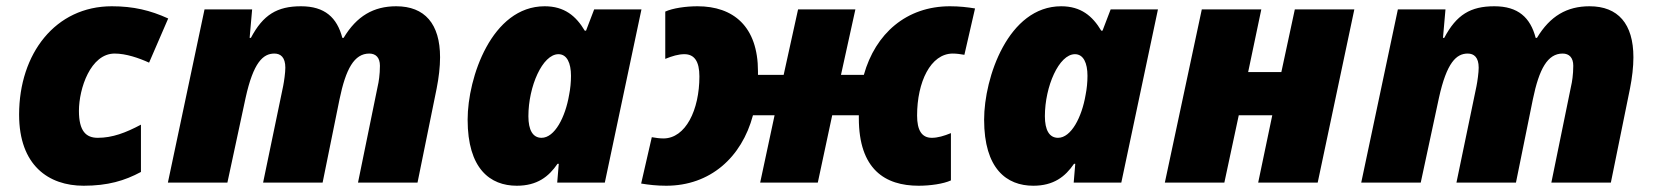

<svg xmlns="http://www.w3.org/2000/svg" viewBox="-20 -583 5282 613"><path d="M247 10C324 10 378 -6 430 -34V-185C381 -159 339 -143 292 -143C255 -143 232 -164 232 -229C232 -300 269 -412 346 -412C382 -412 423 -398 456 -383L517 -524C460 -550 406 -563 337 -563C157 -563 41 -412 41 -217C41 -55 135 10 247 10Z M516 0H706L764 -270C789 -384 820 -412 856 -412C876 -412 891 -400 891 -367C891 -351 887 -323 884 -308L820 0H1010L1064 -266C1084 -363 1111 -412 1159 -412C1180 -412 1193 -399 1193 -373C1193 -345 1189 -320 1186 -308L1123 0H1313L1374 -300C1381 -335 1385 -370 1385 -400C1385 -507 1336 -563 1245 -563C1173 -563 1119 -532 1077 -462H1073C1056 -527 1017 -563 941 -563C865 -563 820 -536 781 -462H777L785 -553H633Z M1630 10C1695 10 1732 -19 1760 -60H1764L1759 0H1911L2028 -553H1877L1851 -485H1847C1819 -532 1782 -563 1719 -563C1550 -563 1473 -335 1473 -201C1473 -44 1545 10 1630 10ZM1709 -143C1681 -143 1667 -168 1667 -212C1667 -307 1712 -410 1763 -410C1790 -410 1803 -382 1803 -341C1803 -321 1801 -300 1797 -280C1785 -209 1751 -143 1709 -143Z M2107 10C2247 10 2348 -80 2384 -215H2453L2407 0H2591L2637 -215H2722V-206C2722 -42 2806 10 2913 10C2950 10 2992 4 3016 -7V-158C2994 -149 2974 -143 2955 -143C2923 -143 2908 -167 2908 -214C2908 -321 2951 -412 3022 -412C3035 -412 3047 -410 3059 -408L3093 -556C3069 -560 3043 -563 3013 -563C2874 -563 2775 -476 2738 -344H2665L2711 -553H2528L2482 -344H2400V-355C2400 -499 2321 -563 2207 -563C2170 -563 2128 -557 2104 -546V-395C2126 -404 2146 -410 2165 -410C2197 -410 2213 -387 2213 -339C2213 -232 2169 -141 2098 -141C2085 -141 2073 -143 2061 -145L2027 3C2051 7 2077 10 2107 10Z M3279 10C3344 10 3381 -19 3409 -60H3413L3408 0H3560L3677 -553H3526L3500 -485H3496C3468 -532 3431 -563 3368 -563C3199 -563 3122 -335 3122 -201C3122 -44 3194 10 3279 10ZM3358 -143C3330 -143 3316 -168 3316 -212C3316 -307 3361 -410 3412 -410C3439 -410 3452 -382 3452 -341C3452 -321 3450 -300 3446 -280C3434 -209 3400 -143 3358 -143Z M3699 0H3889L3935 -215H4042L3997 0H4187L4304 -553H4114L4071 -353H3965L4007 -553H3817Z M4326 0H4516L4574 -270C4599 -384 4630 -412 4666 -412C4686 -412 4701 -400 4701 -367C4701 -351 4697 -323 4694 -308L4630 0H4820L4874 -266C4894 -363 4921 -412 4969 -412C4990 -412 5003 -399 5003 -373C5003 -345 4999 -320 4996 -308L4933 0H5123L5184 -300C5191 -335 5195 -370 5195 -400C5195 -507 5146 -563 5055 -563C4983 -563 4929 -532 4887 -462H4883C4866 -527 4827 -563 4751 -563C4675 -563 4630 -536 4591 -462H4587L4595 -553H4443Z"/></svg>

Font: Noto Sans UI Black
Style: Italic
Weight: 900
Italic angle: -372°
Designer: Monotype Design Team
Foundry: Monotype Imaging Inc.
Version: Version 1.901